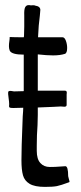

<svg xmlns="http://www.w3.org/2000/svg" viewBox="-20 -728 318 752"><path d="M250 -14Q218 -2 202.5 1Q187 4 156 4Q116 4 96 -8Q76 -20 70 -41.5Q64 -63 64 -100L65 -162L69 -272Q71 -296 71 -306Q52 -305 32 -305Q20 -305 17.5 -307Q15 -309 15.5 -313Q16 -317 16 -320Q16 -328 13.5 -345.5Q11 -363 12 -367Q12 -372 22 -372Q25 -372 35 -370L73 -371V-514Q25 -514 18 -530Q15 -538 15 -547Q15 -557 16.5 -566Q18 -575 18 -583Q36 -582 73 -582L74 -586L75 -624V-667Q74 -691 78.5 -699.5Q83 -708 92 -708Q97 -708 100 -707H102Q104 -707 109 -707.5Q114 -708 118 -706Q138 -703 138 -689Q138 -686 136 -666Q131 -631 129 -582H225Q233 -582 238 -568.5Q243 -555 243 -540Q243 -520 234 -517Q215 -511 188 -511Q164 -511 128 -515V-373H233Q239 -373 240.5 -370Q242 -367 241.5 -363.5Q241 -360 241 -358V-317Q241 -310 232 -310L218 -311Q212 -311 189 -309.5Q166 -308 128 -307V-278L127 -238Q124 -199 124 -157V-137Q124 -105 138 -89.5Q152 -74 175 -74Q197 -74 213 -75.5Q229 -77 236 -77Q247 -77 247 -38L251 -22Q254 -15 250 -14Z"/></svg>

Font: Barriecito
Style: Regular
Weight: 400
Designer: Pablo Cosgaya & Sergio Jiménez
Foundry: Pablo Cosgaya & Sergio Jiménez
Version: Version 1.001